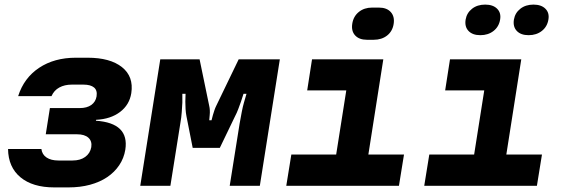

<svg xmlns="http://www.w3.org/2000/svg" viewBox="-20 -808 2440 835"><path d="M59 -390Q84 -469 150 -513Q216 -557 310 -557H361Q459 -557 510.5 -516Q562 -475 551 -403Q543 -352 502 -321Q461 -290 398 -287L397 -283Q543 -273 525 -157Q519 -120 498.5 -89.5Q478 -59 446 -37.5Q414 -16 371.5 -4.5Q329 7 278 7H216Q122 7 69 -37Q16 -81 15 -160H160Q163 -136 182.5 -123Q202 -110 234 -110H296Q329 -110 350.5 -125.5Q372 -141 377 -168Q381 -194 364.5 -209Q348 -224 315 -224H179L197 -338H327Q358 -338 377 -351.5Q396 -365 400 -389Q404 -415 389 -427.5Q374 -440 343 -440H292Q261 -440 238 -427.5Q215 -415 204 -390Z M677 -550H848L890 -347Q892 -339 892.5 -328.5Q893 -318 892 -308Q891 -297 890 -285H900Q903 -297 906 -308Q909 -318 912.5 -328.5Q916 -339 920 -347L1018 -550H1197L1110 0H979L1022 -270Q1027 -298 1031.5 -321.5Q1036 -345 1041 -362Q1047 -383 1052 -400H1039Q1034 -383 1028 -366Q1023 -352 1016.5 -334.5Q1010 -317 1002 -302L936 -165H818L791 -302Q788 -317 787 -334Q786 -351 786 -366Q786 -383 787 -400H773Q773 -383 773 -362Q772 -345 770.5 -321.5Q769 -298 764 -270L721 0H590Z M1225 0 1247 -136H1442L1486 -415H1316L1337 -550H1647L1582 -136H1737L1715 0ZM1512 -705Q1517 -737 1540.5 -756Q1564 -775 1598 -775H1628Q1662 -775 1679.5 -755.5Q1697 -736 1692 -704Q1687 -672 1663.5 -653.5Q1640 -635 1605 -635H1576Q1542 -635 1524.5 -654Q1507 -673 1512 -705Z M2005 -723Q2010 -752 2033 -770Q2056 -788 2090 -788Q2124 -788 2142 -770Q2160 -752 2155 -723Q2150 -692 2126.5 -673.5Q2103 -655 2069 -655Q2035 -655 2017.5 -673.5Q2000 -692 2005 -723ZM2215 -723Q2220 -752 2243 -770Q2266 -788 2300 -788Q2334 -788 2352 -770Q2370 -752 2365 -723Q2360 -692 2336.5 -673.5Q2313 -655 2279 -655Q2245 -655 2227.5 -673.5Q2210 -692 2215 -723ZM1825 0 1847 -136H2042L2086 -415H1916L1937 -550H2247L2182 -136H2337L2315 0Z"/></svg>

Font: JetBrains Mono ExtraBold
Style: Italic
Weight: 800
Designer: Philipp Nurullin, Konstantin Bulenkov
Foundry: JetBrains
Version: Version 1.000; ttfautohint (v1.8.3)